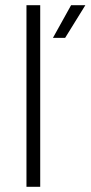

<svg xmlns="http://www.w3.org/2000/svg" viewBox="-20 -720 349 740"><path d="M82 0H135V-700H82ZM184 -574H231L309 -700H254Z"/></svg>

Font: Arthouse Owned Light
Style: Regular
Weight: 300
Designer: Jeremy Tribby
Foundry: Tribby Type
Version: Version 1.000;PS 001.000;hotconv 1.0.88;makeotf.lib2.5.64775